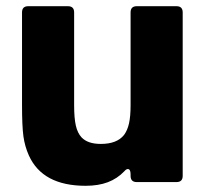

<svg xmlns="http://www.w3.org/2000/svg" viewBox="-20 -587 664 619"><path d="M73 -86Q60 -115 55.5 -147.5Q51 -180 51 -250V-547Q51 -567 71 -567H199Q219 -567 219 -547V-248Q219 -206 224.5 -182Q230 -158 243 -144Q263 -123 305 -123Q357 -123 380 -152Q391 -167 396 -189.5Q401 -212 401 -248V-547Q401 -567 421 -567H549Q569 -567 569 -547V-20Q569 0 549 0H421Q401 0 401 -20V-25Q401 -42 392 -42Q387 -42 381 -35Q358 -11 327.5 0.5Q297 12 256 12Q117 12 73 -86Z"/></svg>

Font: Open Sauce Two Black
Style: Regular
Weight: 900
Designer: Alfredo Marco Pradil
Foundry: Creative Sauce Fz LLC
Version: Version 1.477